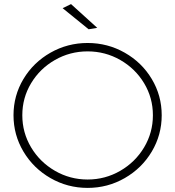

<svg xmlns="http://www.w3.org/2000/svg" viewBox="-20 -914 855 938"><path d="M408 -704Q506 -704 589.5 -656.5Q673 -609 721.5 -528Q770 -447 770 -351Q770 -255 721.5 -173.5Q673 -92 589.5 -44Q506 4 408 4Q310 4 226.5 -44Q143 -92 94.5 -173.5Q46 -255 46 -351Q46 -447 94.5 -528Q143 -609 226.5 -656.5Q310 -704 408 -704ZM408 -663Q322 -663 248.5 -621Q175 -579 132 -507.5Q89 -436 89 -351Q89 -266 132 -194Q175 -122 248.5 -79.5Q322 -37 408 -37Q494 -37 567.5 -79.5Q641 -122 684 -194Q727 -266 727 -351Q727 -436 684 -507.5Q641 -579 567.5 -621Q494 -663 408 -663ZM327 -894 455 -778 413 -771 286 -874Z"/></svg>

Font: Argentum Sans ExtraLight
Style: Regular
Weight: 275
Designer: Julieta Ulanovsky (Modified by Cristiano Sobral)
Foundry: Julieta Ulanovsky
Version: Version 1.000; ttfautohint (v1.5.65-e2d9)